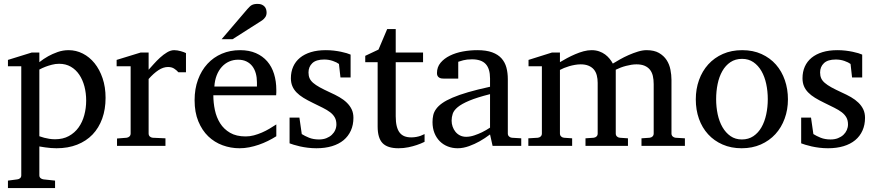

<svg xmlns="http://www.w3.org/2000/svg" viewBox="-20 -753 4519 991"><path d="M424.8 -233.9Q424.8 -272.5 415.8 -306.9Q406.7 -341.3 389.2 -367.4Q371.6 -393.6 345.5 -408.7Q319.3 -423.8 285.2 -423.8Q266.1 -423.8 247.8 -418.9Q229.5 -414.1 215.3 -408.7Q198.7 -402.3 183.1 -394V-49.8Q194.8 -45.4 208 -42Q219.2 -39.1 233.9 -36.6Q248.5 -34.2 264.2 -34.2Q305.2 -34.2 335.4 -50.8Q365.7 -67.4 385.5 -95Q405.3 -122.6 415 -158.7Q424.8 -194.8 424.8 -233.9ZM524.9 -248Q524.9 -189 507.6 -140.9Q490.2 -92.8 457.8 -58.8Q425.3 -24.9 378.2 -6.3Q331.1 12.2 272 12.2Q258.3 12.2 242.7 11Q227.1 9.8 213.9 7.8Q198.2 5.9 183.1 2.9V151.9Q183.1 161.1 189.5 166.5Q195.8 171.9 205.1 172.9L264.2 179.2V217.8H21V179.2L68.8 172.9Q78.1 171.9 84 166.5Q89.8 161.1 89.8 151.9V-411.1H21V-443.8L144 -481.9H183.1V-432.1Q204.6 -449.2 229 -462.9Q250 -474.6 277.3 -484.4Q304.7 -494.1 334 -494.1Q372.6 -494.1 407.2 -476.6Q441.9 -459 468 -426.8Q494.1 -394.5 509.5 -349.1Q524.9 -303.7 524.9 -248Z M900.9 -379.9Q891.1 -391.1 878.4 -399.2Q865.7 -407.2 847.2 -407.2Q822.8 -407.2 797.9 -390.9Q772.9 -374.5 747.1 -345.2V-64Q747.1 -54.7 752.9 -48.8Q758.8 -43 768.1 -42L834 -39.1V0H584V-38.1L633.3 -42Q642.1 -43 648.2 -48.8Q654.3 -54.7 654.3 -64V-411.1H582V-443.8L706.1 -481.9H747.1V-393.1Q757.8 -404.8 773.2 -422.1Q788.6 -439.5 806.2 -455.6Q823.7 -471.7 842.5 -482.9Q861.3 -494.1 878.9 -494.1Q886.7 -494.1 895.5 -492.7Q904.3 -491.2 912.6 -489Q920.9 -486.8 928 -484.1Q935.1 -481.4 939.9 -479V-379.9Z M1406.2 -49.8Q1385.3 -36.6 1362.5 -25.4Q1339.8 -14.2 1315.7 -5.9Q1291.5 2.4 1266.6 7.3Q1241.7 12.2 1216.3 12.2Q1170.9 12.2 1128.9 -3.2Q1086.9 -18.6 1054.9 -49.3Q1022.9 -80.1 1003.7 -126.7Q984.4 -173.3 984.4 -235.8Q984.4 -294.4 1002 -342Q1019.5 -389.6 1050.8 -423.6Q1082 -457.5 1125 -475.8Q1168 -494.1 1219.2 -494.1Q1265.6 -494.1 1300.8 -478.8Q1335.9 -463.4 1359.4 -436.3Q1382.8 -409.2 1394.5 -371.3Q1406.2 -333.5 1406.2 -289.1V-275.9Q1406.2 -268.1 1405.3 -261.2H1081.1Q1081.1 -223.1 1089.1 -185.1Q1097.2 -147 1116.2 -116.7Q1135.3 -86.4 1167.5 -67.6Q1199.7 -48.8 1248 -48.8Q1269.5 -48.8 1290.5 -54.4Q1311.5 -60.1 1331.8 -68.8Q1352.1 -77.6 1370.6 -88.6Q1389.2 -99.6 1406.2 -110.8ZM1306.2 -328.1Q1306.2 -353 1300.3 -374.3Q1294.4 -395.5 1282.5 -411.1Q1270.5 -426.8 1252.2 -435.8Q1233.9 -444.8 1209 -444.8Q1184.1 -444.8 1162.6 -435.3Q1141.1 -425.8 1124.8 -407.7Q1108.4 -389.6 1098.4 -364Q1088.4 -338.4 1086.4 -306.2H1306.2ZM1356 -688Q1356 -674.3 1349.4 -664.6Q1342.8 -654.8 1333 -647.9L1180.7 -550.8H1124L1256.8 -706.1Q1262.7 -712.4 1267.6 -717.5Q1272.5 -722.7 1278.3 -726.1Q1284.2 -729.5 1291.7 -731.2Q1299.3 -732.9 1310.1 -732.9Q1323.2 -732.9 1332 -728.8Q1340.8 -724.6 1346.2 -718.3Q1351.6 -711.9 1353.8 -703.9Q1356 -695.8 1356 -688Z M1804.2 -145Q1804.2 -108.4 1791 -79.1Q1777.8 -49.8 1753.4 -29.5Q1729 -9.3 1693.4 1.5Q1657.7 12.2 1613.3 12.2Q1590.3 12.2 1568.6 9.5Q1546.9 6.8 1528.6 2.7Q1510.3 -1.5 1496.1 -5.9Q1481.9 -10.3 1474.6 -13.2V-146H1525.4L1537.6 -61Q1552.7 -51.3 1575 -42.2Q1597.2 -33.2 1626.5 -33.2Q1647.9 -33.2 1664.6 -39.8Q1681.2 -46.4 1692.6 -57.1Q1704.1 -67.9 1710.2 -81.8Q1716.3 -95.7 1716.3 -110.8Q1716.3 -131.8 1708 -146.7Q1699.7 -161.6 1684.1 -173.6Q1668.5 -185.5 1645.8 -196.8Q1623 -208 1594.2 -222.2Q1566.9 -235.4 1545.9 -248.3Q1524.9 -261.2 1510.5 -276.1Q1496.1 -291 1488.8 -308.8Q1481.4 -326.7 1481.4 -349.1Q1481.4 -382.3 1493.4 -409.2Q1505.4 -436 1528.3 -454.8Q1551.3 -473.6 1584.7 -483.9Q1618.2 -494.1 1661.6 -494.1Q1683.6 -494.1 1703.6 -491.7Q1723.6 -489.3 1740.2 -485.8Q1756.8 -482.4 1769.5 -478.5Q1782.2 -474.6 1789.6 -471.2V-353H1737.3L1729.5 -422.9Q1718.8 -431.2 1697.8 -438.5Q1676.8 -445.8 1653.3 -445.8Q1611.8 -445.8 1592 -427Q1572.3 -408.2 1572.3 -378.9Q1572.3 -361.8 1577.9 -349.1Q1583.5 -336.4 1596.4 -325.2Q1609.4 -314 1630.6 -302.2Q1651.9 -290.5 1683.6 -275.9Q1710 -264.2 1731.9 -251.5Q1753.9 -238.8 1770 -223.1Q1786.1 -207.5 1795.2 -188.5Q1804.2 -169.4 1804.2 -145Z M2171.4 -21Q2152.8 -11.7 2130.9 -4.4Q2112.3 2 2087.9 7.1Q2063.5 12.2 2036.6 12.2Q1980 12.2 1954.6 -14.2Q1929.2 -40.5 1929.2 -100.1V-432.1H1865.2V-464.8L1933.6 -497.1L1978.5 -603H2022.5V-481.9H2163.6V-432.1H2022.5V-152.8Q2022.5 -123 2027.6 -102.3Q2032.7 -81.5 2042.7 -68.6Q2052.7 -55.7 2067.6 -49.8Q2082.5 -43.9 2102.5 -43.9Q2117.2 -43.9 2129.6 -46.4Q2142.1 -48.8 2151.4 -52.2Q2162.1 -56.2 2171.4 -61Z M2509.3 -267.1Q2441.9 -250 2402.3 -233.4Q2362.8 -216.8 2342.5 -200Q2322.3 -183.1 2316.7 -165.8Q2311 -148.4 2311 -129.9Q2311 -114.3 2316.2 -99.4Q2321.3 -84.5 2330.8 -72.8Q2340.3 -61 2354.2 -54Q2368.2 -46.9 2386.2 -46.9Q2406.2 -46.9 2428 -54.2Q2449.7 -61.5 2467.8 -70.3Q2488.8 -80.6 2509.3 -94.2ZM2522.5 0 2509.3 -59.1Q2482.9 -39.1 2455.1 -23.4Q2442.9 -16.6 2429.2 -10.3Q2415.5 -3.9 2401.1 1.2Q2386.7 6.3 2371.8 9.3Q2356.9 12.2 2342.3 12.2Q2314.9 12.2 2291.3 2.9Q2267.6 -6.3 2250 -23.9Q2232.4 -41.5 2222.4 -66.4Q2212.4 -91.3 2212.4 -123Q2212.4 -141.6 2216.1 -158.2Q2219.7 -174.8 2231 -190.4Q2242.2 -206.1 2262.5 -220.5Q2282.7 -234.9 2315.7 -249Q2348.6 -263.2 2396.2 -277.1Q2443.8 -291 2509.3 -305.2V-348.1Q2509.3 -398.4 2486.8 -422.6Q2464.4 -446.8 2416 -446.8Q2389.6 -446.8 2371.1 -441.9Q2352.5 -437 2345.2 -434.1V-347.2H2272.5Q2265.6 -347.2 2259 -348.1Q2252.4 -349.1 2247.1 -352.3Q2241.7 -355.5 2238.5 -361.1Q2235.4 -366.7 2235.4 -376Q2235.4 -406.7 2253.9 -429Q2272.5 -451.2 2302.2 -465.8Q2332 -480.5 2369.1 -487.3Q2406.2 -494.1 2443.4 -494.1Q2489.7 -494.1 2520.3 -482.9Q2550.8 -471.7 2568.6 -451.7Q2586.4 -431.6 2593.8 -404.3Q2601.1 -377 2601.1 -344.2V-64Q2601.1 -54.7 2607.2 -48.8Q2613.3 -43 2622.1 -42L2670.4 -39.1V0Z M3291 0V-39.1L3333 -42Q3342.3 -43 3348.1 -48.8Q3354 -54.7 3354 -64V-318.8Q3354 -342.3 3349.6 -361.1Q3345.2 -379.9 3334.7 -393.1Q3324.2 -406.2 3307.1 -413.6Q3290 -420.9 3265.1 -420.9Q3252.4 -420.9 3238.5 -418.7Q3224.6 -416.5 3210.7 -412.8Q3196.8 -409.2 3183.3 -404.1Q3169.9 -398.9 3158.2 -393.1V-64Q3158.2 -54.7 3164.1 -48.8Q3169.9 -43 3179.2 -42L3221.2 -39.1V0H3002V-39.1L3043.9 -42Q3053.2 -43 3059.1 -48.8Q3064.9 -54.7 3064.9 -64V-325.2Q3064.9 -346.2 3060.3 -364Q3055.7 -381.8 3045.2 -394.3Q3034.7 -406.7 3017.8 -413.8Q3001 -420.9 2977.1 -420.9Q2962.9 -420.9 2947.5 -418.2Q2932.1 -415.5 2918 -411.4Q2903.8 -407.2 2891.4 -402.1Q2878.9 -397 2870.1 -392.1V-64Q2870.1 -54.7 2876 -48.8Q2881.8 -43 2891.1 -42L2933.1 -39.1V0H2707V-39.1L2755.9 -42Q2765.1 -43 2771 -48.8Q2776.9 -54.7 2776.9 -64V-411.1H2708V-443.8L2829.1 -481.9H2870.1V-432.1Q2886.7 -442.4 2907 -453.1Q2927.2 -463.9 2948.7 -473.1Q2970.2 -482.4 2991.9 -488.3Q3013.7 -494.1 3033.2 -494.1Q3054.7 -494.1 3072.3 -488Q3089.8 -481.9 3103.3 -471.9Q3116.7 -461.9 3126.7 -449.5Q3136.7 -437 3143.1 -424.8Q3158.2 -434.1 3179.7 -446.3Q3201.2 -458.5 3225.1 -469Q3249 -479.5 3272.9 -486.8Q3296.9 -494.1 3316.9 -494.1Q3356.4 -494.1 3381.3 -479.7Q3406.2 -465.3 3420.7 -443.1Q3435.1 -420.9 3440.4 -393.6Q3445.8 -366.2 3445.8 -340.8V-64Q3445.8 -54.7 3451.9 -48.8Q3458 -43 3466.8 -42L3515.1 -39.1V0Z M3942.9 -241.2Q3942.9 -282.2 3934.8 -319.8Q3926.8 -357.4 3910.2 -386.2Q3893.6 -415 3868.7 -432.1Q3843.8 -449.2 3810.1 -449.2Q3775.4 -449.2 3750 -432.1Q3724.6 -415 3708.3 -386.2Q3691.9 -357.4 3684.1 -319.8Q3676.3 -282.2 3676.3 -241.2Q3676.3 -200.7 3684.3 -163.1Q3692.4 -125.5 3709 -96.7Q3725.6 -67.9 3750.5 -50.5Q3775.4 -33.2 3809.1 -33.2Q3843.3 -33.2 3868.7 -50.3Q3894 -67.4 3910.4 -96.2Q3926.8 -125 3934.8 -162.6Q3942.9 -200.2 3942.9 -241.2ZM4046.9 -240.2Q4046.9 -187 4030 -140.9Q4013.2 -94.7 3982.2 -60.8Q3951.2 -26.9 3907 -7.3Q3862.8 12.2 3808.1 12.2Q3753.4 12.2 3709.5 -7.1Q3665.5 -26.4 3634.8 -60.1Q3604 -93.8 3587.6 -139.9Q3571.3 -186 3571.3 -240.2Q3571.3 -293.5 3587.9 -339.8Q3604.5 -386.2 3635.7 -420.7Q3667 -455.1 3711.2 -474.6Q3755.4 -494.1 3811 -494.1Q3866.7 -494.1 3910.6 -474.1Q3954.6 -454.1 3984.9 -419.7Q4015.1 -385.3 4031 -339.1Q4046.9 -293 4046.9 -240.2Z M4444.8 -145Q4444.8 -108.4 4431.6 -79.1Q4418.5 -49.8 4394 -29.5Q4369.6 -9.3 4334 1.5Q4298.3 12.2 4253.9 12.2Q4231 12.2 4209.2 9.5Q4187.5 6.8 4169.2 2.7Q4150.9 -1.5 4136.7 -5.9Q4122.6 -10.3 4115.2 -13.2V-146H4166L4178.2 -61Q4193.4 -51.3 4215.6 -42.2Q4237.8 -33.2 4267.1 -33.2Q4288.6 -33.2 4305.2 -39.8Q4321.8 -46.4 4333.3 -57.1Q4344.7 -67.9 4350.8 -81.8Q4356.9 -95.7 4356.9 -110.8Q4356.9 -131.8 4348.6 -146.7Q4340.3 -161.6 4324.7 -173.6Q4309.1 -185.5 4286.4 -196.8Q4263.7 -208 4234.9 -222.2Q4207.5 -235.4 4186.5 -248.3Q4165.5 -261.2 4151.1 -276.1Q4136.7 -291 4129.4 -308.8Q4122.1 -326.7 4122.1 -349.1Q4122.1 -382.3 4134 -409.2Q4146 -436 4168.9 -454.8Q4191.9 -473.6 4225.3 -483.9Q4258.8 -494.1 4302.2 -494.1Q4324.2 -494.1 4344.2 -491.7Q4364.3 -489.3 4380.9 -485.8Q4397.5 -482.4 4410.2 -478.5Q4422.9 -474.6 4430.2 -471.2V-353H4377.9L4370.1 -422.9Q4359.4 -431.2 4338.4 -438.5Q4317.4 -445.8 4293.9 -445.8Q4252.4 -445.8 4232.7 -427Q4212.9 -408.2 4212.9 -378.9Q4212.9 -361.8 4218.5 -349.1Q4224.1 -336.4 4237.1 -325.2Q4250 -314 4271.2 -302.2Q4292.5 -290.5 4324.2 -275.9Q4350.6 -264.2 4372.6 -251.5Q4394.5 -238.8 4410.6 -223.1Q4426.8 -207.5 4435.8 -188.5Q4444.8 -169.4 4444.8 -145Z"/></svg>

Font: BabelStone Ogham Stemless
Style: Regular
Weight: 400
Designer: Andrew West
Foundry: BabelStone
Version: Version 2.02 March 14, 2022